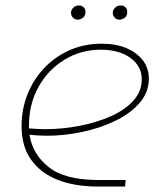

<svg xmlns="http://www.w3.org/2000/svg" viewBox="-20 -683 610 703"><path d="M338 0Q254 0 191.5 -24.5Q129 -49 94 -98Q59 -147 59 -221Q59 -284 81 -338.5Q103 -393 142.5 -434.5Q182 -476 235.5 -499.5Q289 -523 352 -523Q405 -523 443.5 -506.5Q482 -490 503.5 -461.5Q525 -433 525 -395Q525 -345 491 -306Q457 -267 402 -240.5Q347 -214 281.5 -200Q216 -186 152 -186Q136 -186 119.5 -187Q103 -188 88 -190Q99 -118 158.5 -71Q218 -24 339 -24H440L438 0ZM86 -213Q100 -212 115 -211Q130 -210 144 -210Q207 -210 270 -222Q333 -234 385 -257Q437 -280 468 -314Q499 -348 499 -393Q499 -441 457.5 -471Q416 -501 349 -501Q276 -501 215.5 -464Q155 -427 120 -363Q85 -299 86 -218Q86 -217 86 -216Q86 -215 86 -213ZM418 -611Q407 -611 400 -618.5Q393 -626 393 -637Q393 -646 401 -654.5Q409 -663 422 -663Q432 -663 439 -656.5Q446 -650 446 -640Q446 -624 436 -617.5Q426 -611 418 -611ZM265 -611Q254 -611 247 -618.5Q240 -626 240 -637Q240 -646 248 -654.5Q256 -663 269 -663Q279 -663 286 -656.5Q293 -650 293 -640Q293 -624 283 -617.5Q273 -611 265 -611Z"/></svg>

Font: MuseoModerno Thin
Style: Italic
Weight: 100
Italic angle: -9°
Designer: Pablo Cosgaya, Héctor Gatti, Marcela Romero, and the Authors of The MuseoModerno Project.
Foundry: Omnibus-Type Team
Version: Version 1.003